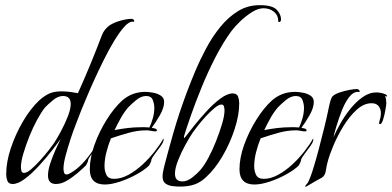

<svg xmlns="http://www.w3.org/2000/svg" viewBox="-20 -711 1520 744"><path d="M29 2Q13 2 8.5 -10.5Q4 -23 4 -36Q4 -83 22 -137Q40 -191 69 -240.5Q98 -290 132 -322Q152 -340 171 -348.5Q190 -357 218 -357Q234 -357 250 -355Q266 -353 282 -350Q332 -461 375 -575Q384 -598 405 -613Q422 -624 447 -631Q472 -638 491 -638Q493 -638 496 -636Q499 -634 500 -632V-629Q499 -626 497 -626.5Q495 -627 493 -627Q479 -627 460.5 -606Q442 -585 421.5 -551Q401 -517 381 -476.5Q361 -436 343.5 -397.5Q326 -359 313.5 -328.5Q301 -298 295 -284Q288 -265 276 -235Q264 -205 253 -171Q242 -137 234 -107Q226 -77 226 -57Q226 -51 228 -43Q230 -35 238 -35Q243 -35 246.5 -37Q250 -39 254 -41Q277 -54 298.5 -76.5Q320 -99 338 -125.5Q356 -152 367 -174Q369 -173 369 -170Q369 -163 357.5 -145.5Q346 -128 334.5 -112.5Q323 -97 322 -93Q321 -86 319 -81.5Q317 -77 313 -70Q300 -57 280 -40Q260 -23 238.5 -10.5Q217 2 197 2Q166 2 166 -31Q166 -51 174.5 -77Q183 -103 194.5 -129Q206 -155 215 -173Q204 -157 181.5 -128Q159 -99 131.5 -69Q104 -39 77 -18.5Q50 2 29 2ZM73 -41Q84 -41 100.5 -55Q117 -69 135.5 -89.5Q154 -110 168.5 -128.5Q183 -147 189 -156Q201 -174 216 -202Q231 -230 242.5 -259Q254 -288 254 -308Q254 -339 224 -339Q205 -339 185.5 -323Q166 -307 154 -294Q141 -278 124.5 -248Q108 -218 94 -183Q80 -148 70.5 -116Q61 -84 61 -63Q61 -57 63 -49Q65 -41 73 -41Z M386 4Q328 4 328 -55Q328 -99 346 -149.5Q364 -200 393 -246.5Q422 -293 454 -322Q492 -355 543 -355Q555 -355 572.5 -352Q590 -349 603 -340.5Q616 -332 616 -316Q616 -293 599 -263.5Q582 -234 568 -216Q573 -215 580.5 -213Q588 -211 588 -205Q588 -202 583 -202Q574 -202 565 -204Q556 -206 547 -206Q513 -206 477.5 -196Q442 -186 410 -175Q400 -151 392.5 -122Q385 -93 385 -67Q385 -48 392.5 -33Q400 -18 422 -18Q449 -18 477.5 -33.5Q506 -49 532.5 -73.5Q559 -98 580 -125Q601 -152 613 -174Q614 -173 614 -170Q614 -161 603 -145.5Q592 -130 580.5 -115Q569 -100 567 -93Q566 -86 563.5 -81Q561 -76 558 -70Q541 -53 509.5 -35.5Q478 -18 444.5 -7Q411 4 386 4ZM424 -207Q450 -212 475.5 -215Q501 -218 527 -218Q535 -218 543 -218Q551 -218 559 -217Q567 -234 572.5 -254Q578 -274 578 -293Q578 -308 572 -323.5Q566 -339 546 -339Q527 -339 507.5 -323Q488 -307 476 -294Q460 -275 447.5 -252.5Q435 -230 424 -207Z M678 12Q663 12 647.5 10Q632 8 621 0Q610 -8 610 -27Q610 -37 612 -46.5Q614 -56 616 -65Q628 -112 650.5 -191.5Q673 -271 705 -356Q718 -391 736.5 -435Q755 -479 779 -524Q803 -569 834 -607Q865 -645 902.5 -668Q940 -691 986 -691Q1036 -691 1052.5 -673Q1069 -655 1069 -636Q1069 -628 1063.5 -626Q1058 -624 1058 -631Q1058 -652 1041.5 -665.5Q1025 -679 1001 -679Q980 -679 955.5 -663.5Q931 -648 910 -627.5Q889 -607 877 -591Q844 -546 814.5 -488.5Q785 -431 761 -372Q737 -313 719.5 -263Q702 -213 693 -183V-179Q693 -177 694 -176L697 -179Q709 -195 731.5 -223Q754 -251 780.5 -280Q807 -309 834 -329Q861 -349 882 -349Q898 -349 902.5 -336.5Q907 -324 907 -311Q907 -265 889 -210Q871 -155 842 -105.5Q813 -56 779 -25Q757 -4 733 4Q709 12 678 12ZM687 -8Q706 -8 726 -24Q746 -40 757 -53Q771 -69 787 -98.5Q803 -128 817 -163.5Q831 -199 840.5 -231Q850 -263 850 -283Q850 -290 848 -298Q846 -306 838 -306Q828 -306 811.5 -292.5Q795 -279 777.5 -260Q760 -241 746 -223Q732 -205 726 -196Q714 -178 698 -149Q682 -120 670 -89.5Q658 -59 658 -38Q658 -8 687 -8Z M966 4Q908 4 908 -55Q908 -99 926 -149.5Q944 -200 973 -246.5Q1002 -293 1034 -322Q1072 -355 1123 -355Q1135 -355 1152.5 -352Q1170 -349 1183 -340.5Q1196 -332 1196 -316Q1196 -293 1179 -263.5Q1162 -234 1148 -216Q1153 -215 1160.5 -213Q1168 -211 1168 -205Q1168 -202 1163 -202Q1154 -202 1145 -204Q1136 -206 1127 -206Q1093 -206 1057.5 -196Q1022 -186 990 -175Q980 -151 972.5 -122Q965 -93 965 -67Q965 -48 972.5 -33Q980 -18 1002 -18Q1029 -18 1057.5 -33.5Q1086 -49 1112.5 -73.5Q1139 -98 1160 -125Q1181 -152 1193 -174Q1194 -173 1194 -170Q1194 -161 1183 -145.5Q1172 -130 1160.5 -115Q1149 -100 1147 -93Q1146 -86 1143.5 -81Q1141 -76 1138 -70Q1121 -53 1089.5 -35.5Q1058 -18 1024.5 -7Q991 4 966 4ZM1004 -207Q1030 -212 1055.5 -215Q1081 -218 1107 -218Q1115 -218 1123 -218Q1131 -218 1139 -217Q1147 -234 1152.5 -254Q1158 -274 1158 -293Q1158 -308 1152 -323.5Q1146 -339 1126 -339Q1107 -339 1087.5 -323Q1068 -307 1056 -294Q1040 -275 1027.5 -252.5Q1015 -230 1004 -207Z M1165 13Q1163 13 1163 12Q1163 8 1166.5 4.5Q1170 1 1172 -2Q1181 -17 1192.5 -53.5Q1204 -90 1215.5 -134Q1227 -178 1236.5 -216.5Q1246 -255 1250 -275Q1252 -283 1254.5 -296Q1257 -309 1261 -322Q1265 -335 1270 -339Q1279 -347 1297 -353Q1315 -359 1333.5 -362.5Q1352 -366 1364 -366Q1366 -366 1369 -364Q1372 -362 1373 -360L1374 -357Q1373 -354 1371 -354.5Q1369 -355 1367 -355Q1348 -355 1332 -333.5Q1316 -312 1304 -281Q1292 -250 1283.5 -221.5Q1275 -193 1272 -179Q1282 -202 1298.5 -231.5Q1315 -261 1337 -288.5Q1359 -316 1385 -334.5Q1411 -353 1440 -353Q1444 -353 1453.5 -351.5Q1463 -350 1471.5 -346.5Q1480 -343 1480 -338L1479 -337H1478L1472 -339Q1475 -332 1476 -325Q1477 -318 1477 -311Q1477 -305 1473.5 -285Q1470 -265 1464.5 -247.5Q1459 -230 1453 -230Q1449 -230 1449 -233Q1449 -238 1452.5 -249.5Q1456 -261 1456 -271Q1456 -289 1447 -300Q1438 -311 1420 -311Q1390 -311 1362 -285.5Q1334 -260 1311 -222.5Q1288 -185 1272 -147Q1256 -109 1250 -85Q1246 -72 1243 -51.5Q1240 -31 1228 -23Q1225 -22 1209.5 -13Q1194 -4 1179.5 4.5Q1165 13 1165 13Z"/></svg>

Font: Beau Rivage
Style: Regular
Weight: 400
Designer: Robert E. Leuschke
Foundry: Robert E. Leuschke
Version: Version 1.010; ttfautohint (v1.8.3)